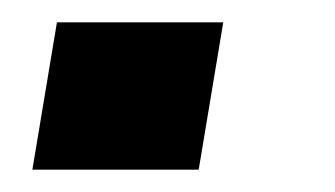

<svg xmlns="http://www.w3.org/2000/svg" viewBox="-20 -152 300 172"><path d="M180 -132 158 0H9L31 -132Z"/></svg>

Font: Relentless
Style: Condensed Bold Italic
Weight: 700
Width: 3
Italic angle: -7°
Designer: Sparks studio
Foundry: Sparks Studio
Version: Version 1.101